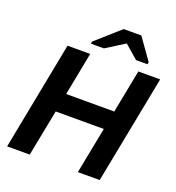

<svg xmlns="http://www.w3.org/2000/svg" viewBox="-157 -1021 1052 1146"><g transform="rotate(20 369.5 -448.0)"><path d="M466.8 0 524.4 -294.9H218.8L161.1 0H17.6L150.9 -688H294.9L241.7 -414.1H547.4L600.6 -688H739.3L605.5 0ZM639.6 -761.2 637.2 -747.1H564.5L479.5 -820.8H477.5L360.4 -747.1H277.8L280.3 -761.2L432.1 -896H543.9Z"/></g></svg>

Font: Liberation Sans
Style: Bold Italic
Weight: 700
Italic angle: -12°
Designer: Steve Matteson
Foundry: Ascender Corporation
Version: Version 2.1.5